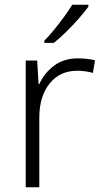

<svg xmlns="http://www.w3.org/2000/svg" viewBox="-20 -879 434 806"><path d="M307 -634Q346 -634 379 -626L370 -573Q338 -582 304 -582Q231 -582 188 -528Q145 -474 145 -385V-93H88V-625H136L142 -526H145Q165 -571 206 -602.5Q247 -634 307 -634ZM351 -851Q336 -830 311.5 -802Q287 -774 259 -746.5Q231 -719 206 -699H166V-708Q185 -727 207 -754Q229 -781 249.5 -809Q270 -837 283 -859H351Z"/></svg>

Font: Noto Sans Kannada UI Light
Style: Regular
Weight: 300
Designer: Jelle Bosma - Monotype Design Team
Foundry: Monotype Imaging Inc.
Version: Version 2.005; ttfautohint (v1.8.4.7-5d5b)